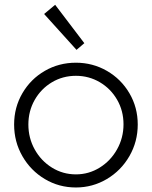

<svg xmlns="http://www.w3.org/2000/svg" viewBox="-20 -789 645 816"><path d="M40 -259.8Q40 -332.5 75.2 -392.8Q110.4 -453.1 170.4 -487.8Q230.5 -522.5 302.7 -522.5Q374 -522.5 434.3 -487.8Q494.6 -453.1 530 -392.8Q565.4 -332.5 565.4 -259.8Q565.4 -187 530 -125.5Q494.6 -64 434.1 -28.1Q373.5 7.8 302.7 7.8Q230.5 7.8 170.4 -28.1Q110.4 -64 75.2 -125.2Q40 -186.5 40 -259.8ZM504.9 -260.7Q504.9 -317.9 477.8 -365Q450.7 -412.1 404.3 -439.5Q357.9 -466.8 302.7 -466.8Q246.6 -466.8 200.4 -439.2Q154.3 -411.6 127.4 -364.3Q100.6 -316.9 100.6 -259.8Q100.6 -202.6 127.4 -154.1Q154.3 -105.5 200.7 -76.7Q247.1 -47.9 302.7 -47.9Q357.4 -47.9 403.8 -76.7Q450.2 -105.5 477.5 -154.3Q504.9 -203.1 504.9 -260.7ZM167.5 -729.5 214.4 -768.6 338.4 -605.5 305.2 -577.1Z"/></svg>

Font: Reddit Sans Chocolate Light
Style: Regular
Weight: 300
Designer: Stephen Hutchings
Foundry: Reddit
Version: Version 1.013